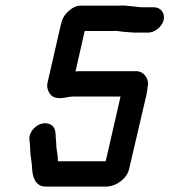

<svg xmlns="http://www.w3.org/2000/svg" viewBox="-20 -680 628 712"><path d="M551 -653H512C482 -653 449 -662 419 -659H279C264 -659 251 -653 238 -642C218 -625 211 -612 205 -586L156 -372C153 -360 156 -348 162 -337C173 -317 192 -312 227 -319C232 -320 237 -321 240 -321C245 -322 251 -322 257 -322H427L372 -82H195C194 -105 193 -105 190 -127C188 -143 189 -151 187 -166C186 -190 186 -208 168 -218C132 -237 85 -199 89 -161C91 -151 92 -136 92 -124C92 -102 99 -76 99 -55C101 -20 113 12 150 12H373C411 12 451 -18 459 -54L523 -328C525 -336 527 -358 529 -368C530 -391 512 -416 486 -416H279C273 -416 267 -416 260 -415L294 -565H398C409 -567 429 -563 438 -562L465 -560C475 -559 483 -559 490 -559H529C554 -559 581 -581 587 -606C593 -631 576 -653 551 -653Z"/></svg>

Font: Electronic
Style: ExBlkIt
Weight: 900
Version: Version 1.011